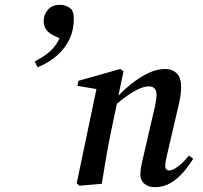

<svg xmlns="http://www.w3.org/2000/svg" viewBox="-20 -762 841 796"><path d="M228 -742Q243 -742 255 -737Q267 -732 278 -722Q282 -713 284 -705Q286 -697 286 -684Q286 -637 267.5 -598.5Q249 -560 215.5 -531Q182 -502 136 -483L124 -507Q154 -523 174.5 -538.5Q195 -554 209 -573Q223 -592 233 -618L237 -599L204 -614Q181 -625 171 -640Q161 -655 161 -675Q161 -701 178.5 -721.5Q196 -742 228 -742ZM309 8 298 -2 382 -403 403 -389 301 -406 305 -427 479 -476 492 -466 468 -352 467 -344 438 -205Q428 -155 419 -103.5Q410 -52 402 0ZM622 14Q596 14 579 0Q562 -14 562 -39Q562 -54 565.5 -73Q569 -92 575 -116L614 -285Q620 -308 624.5 -331.5Q629 -355 629 -368Q629 -387 620.5 -395.5Q612 -404 598 -404Q581 -404 559.5 -395Q538 -386 511.5 -368Q485 -350 453 -322L447 -347H453Q487 -384 523 -413Q559 -442 595 -459Q631 -476 664 -476Q695 -476 713 -457.5Q731 -439 731 -402Q731 -380 727 -357Q723 -334 717 -311L673 -122Q669 -106 667 -93.5Q665 -81 665 -74Q665 -65 669.5 -60Q674 -55 681 -55Q695 -55 717 -71Q739 -87 763 -117L781 -104Q764 -76 740.5 -48.5Q717 -21 687.5 -3.5Q658 14 622 14Z"/></svg>

Font: Source Serif 4 48pt SemiBold
Style: Italic
Weight: 600
Italic angle: -12°
Designer: Frank Grießhammer
Foundry: Adobe Systems Incorporated
Version: Version 4.004;hotconv 1.0.116;makeotfexe 2.5.65601